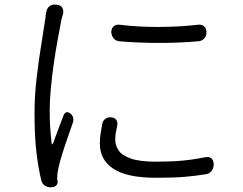

<svg xmlns="http://www.w3.org/2000/svg" viewBox="-20 -773 1040 823"><path d="M457 -635Q457 -651 467 -660Q477 -669 493 -667Q573 -657 663 -657.5Q753 -658 829 -667Q845 -669 855 -660Q865 -651 865 -634Q865 -618 855 -607.5Q845 -597 829 -596Q751 -589 662 -589Q573 -589 493 -596Q477 -597 467.5 -608Q458 -619 457 -635ZM457 -270Q471 -269 478 -259.5Q485 -250 483 -236Q479 -219 476.5 -205Q474 -191 474 -174Q474 -151 487.5 -129.5Q501 -108 539 -94Q577 -80 648 -80Q715 -80 762.5 -84.5Q810 -89 859 -99Q894 -105 896 -70V-68Q896 -52 886.5 -40Q877 -28 861 -26Q819 -19 772 -15Q725 -11 649 -11Q524 -11 466 -49.5Q408 -88 408 -158Q408 -182 411 -199Q414 -216 418 -241Q420 -255 431.5 -263.5Q443 -272 457 -270ZM222 -753Q239 -752 246.5 -740.5Q254 -729 250 -713Q249 -708 247 -702.5Q245 -697 243 -687Q236 -650 227 -601.5Q218 -553 210.5 -500Q203 -447 198 -395Q193 -343 193 -300Q193 -260 195 -229Q197 -198 201 -161Q203 -148 208 -160Q219 -190 231 -222.5Q243 -255 253 -280Q263 -300 281 -287L282 -286Q299 -272 293 -249Q282 -217 269 -180Q256 -143 245.5 -109Q235 -75 230 -51Q225 -28 225 -7L227 4Q228 14 222 21Q216 28 206 29L197 30Q183 30 171.5 22Q160 14 157 0Q144 -53 136 -120.5Q128 -188 128 -289Q128 -362 137 -439Q146 -516 157 -582.5Q168 -649 174 -691Q175 -697 176 -707Q177 -717 178 -719Q180 -736 191 -745.5Q202 -755 218 -753Z"/></svg>

Font: Chiron GoRound TC N
Style: Regular
Weight: 350
Designer: Ryoko NISHIZUKA 西塚涼子 (kana, bopomofo & ideographs); Paul D. Hunt (Latin, Greek & Cyrillic); Sandoll Communications 산돌커뮤니
Foundry: Adobe
Version: Version 1.000;hotconv 1.1.1;makeotfexe 2.6.0